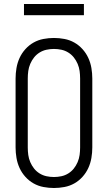

<svg xmlns="http://www.w3.org/2000/svg" viewBox="-20 -933 540 961"><path d="M250 8Q224 8 197.5 3Q171 -2 148 -15Q125 -28 107 -48Q89 -68 78 -92Q67 -116 62.5 -142.5Q58 -169 58 -195V-540Q58 -566 62.5 -592.5Q67 -619 78 -643Q89 -667 107 -687Q125 -707 148 -720Q171 -733 197.5 -738Q224 -743 250 -743Q276 -743 302.5 -738Q329 -733 352 -720Q375 -707 393 -687Q411 -667 422 -643Q433 -619 437.5 -592.5Q442 -566 442 -540V-195Q442 -169 437.5 -142.5Q433 -116 422 -92Q411 -68 393 -48Q375 -28 352 -15Q329 -2 302.5 3Q276 8 250 8ZM250 -47Q269 -47 287.5 -51Q306 -55 322 -65Q338 -75 349.5 -89.5Q361 -104 368.5 -121.5Q376 -139 378.5 -157.5Q381 -176 381 -195V-540Q381 -559 378.5 -577.5Q376 -596 368.5 -613.5Q361 -631 349.5 -645.5Q338 -660 322 -670Q306 -680 287.5 -684Q269 -688 250 -688Q231 -688 212.5 -684Q194 -680 178 -670Q162 -660 150.5 -645.5Q139 -631 131.5 -613.5Q124 -596 121.5 -577.5Q119 -559 119 -540V-195Q119 -176 121.5 -157.5Q124 -139 131.5 -121.5Q139 -104 150.5 -89.5Q162 -75 178 -65Q194 -55 212.5 -51Q231 -47 250 -47ZM100 -857V-913H400V-857Z"/></svg>

Font: Iosevka Curly Light
Style: Regular
Weight: 300
Monospace: yes
Designer: Belleve Invis
Foundry: Belleve Invis
Version: Version 22.1.2; ttfautohint (v1.8.4)